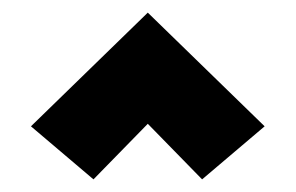

<svg xmlns="http://www.w3.org/2000/svg" viewBox="-20 -688 468 304"><path d="M29 -488 214 -668 399 -488 300 -404 214 -492 128 -404Z"/></svg>

Font: Ysabeau Ultrabold
Style: Regular
Weight: 800
Designer: Christian Thalmann (Catharsis Fonts)
Version: Version 0.003